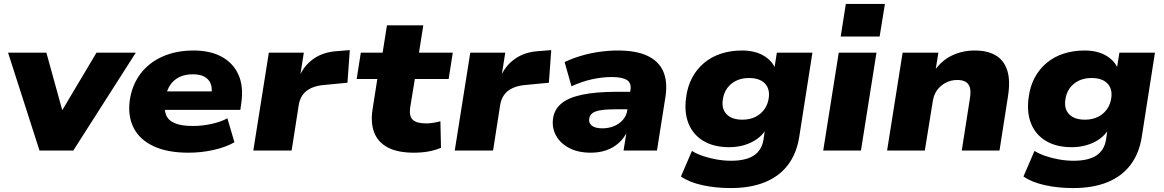

<svg xmlns="http://www.w3.org/2000/svg" viewBox="-20 -766 5925 977"><path d="M181 0 21 -498H216L306 -172H277L471 -498H671L353 0Z M939 11Q832 11 761.5 -22Q691 -55 660.5 -114.5Q630 -174 640 -253Q651 -332 694 -389.5Q737 -447 806.5 -478Q876 -509 965 -509Q1050 -509 1108.5 -477Q1167 -445 1193.5 -385.5Q1220 -326 1208 -243L1203 -207H790L805 -301H1075L1056 -285Q1061 -319 1051.5 -341.5Q1042 -364 1019.5 -376Q997 -388 961 -388Q922 -388 893 -374Q864 -360 846.5 -334Q829 -308 823 -272L820 -253Q814 -211 824.5 -182.5Q835 -154 868.5 -139.5Q902 -125 961 -125Q1010 -125 1057 -135.5Q1104 -146 1137 -164L1173 -42Q1129 -17 1067 -3Q1005 11 939 11Z M1269 0 1348 -498H1526L1506 -371H1501Q1524 -430 1574.5 -466Q1625 -502 1698 -506L1760 -511L1748 -345L1633 -334Q1592 -331 1564 -318Q1536 -305 1520.5 -283.5Q1505 -262 1500 -231L1464 0Z M2086 11Q2004 11 1953.5 -15.5Q1903 -42 1884 -92Q1865 -142 1876 -211L1900 -364H1795L1816 -498H1927L1949 -637H2134L2112 -498H2284L2263 -364H2091L2067 -218Q2061 -175 2080.5 -156.5Q2100 -138 2148 -138Q2166 -138 2184.5 -141Q2203 -144 2221 -149L2224 -14Q2193 -1 2159 5Q2125 11 2086 11Z M2294 0 2373 -498H2551L2531 -371H2526Q2549 -430 2599.5 -466Q2650 -502 2723 -506L2785 -511L2773 -345L2658 -334Q2617 -331 2589 -318Q2561 -305 2545.5 -283.5Q2530 -262 2525 -231L2489 0Z M2986 11Q2922 11 2877 -12.5Q2832 -36 2810 -75Q2788 -114 2794 -162Q2800 -207 2834.5 -237.5Q2869 -268 2939.5 -283.5Q3010 -299 3124 -299H3207L3193 -210H3118Q3069 -210 3039 -205.5Q3009 -201 2995 -190.5Q2981 -180 2978 -161Q2975 -140 2992 -126.5Q3009 -113 3045 -113Q3077 -113 3104 -124Q3131 -135 3149.5 -156Q3168 -177 3172 -205L3188 -307Q3194 -343 3170.5 -358.5Q3147 -374 3093 -374Q3044 -374 2992 -362.5Q2940 -351 2888 -327L2853 -450Q2890 -468 2935 -481.5Q2980 -495 3028.5 -502Q3077 -509 3123 -509Q3218 -509 3275.5 -481.5Q3333 -454 3355.5 -401.5Q3378 -349 3366 -272L3323 0H3153L3169 -99H3173Q3156 -63 3128.5 -38.5Q3101 -14 3065.5 -1.5Q3030 11 2986 11Z M3698 191Q3620 191 3553 176Q3486 161 3445 132L3501 2Q3525 17 3557.5 28Q3590 39 3627 45.5Q3664 52 3700 52Q3775 52 3815.5 25.5Q3856 -1 3865 -55L3873 -110H3879Q3862 -80 3832.5 -59Q3803 -38 3766.5 -27.5Q3730 -17 3691 -17Q3613 -17 3560 -48.5Q3507 -80 3484 -136.5Q3461 -193 3471 -268Q3478 -325 3501.5 -369.5Q3525 -414 3562.5 -445.5Q3600 -477 3649 -493Q3698 -509 3756 -509Q3820 -509 3864.5 -483.5Q3909 -458 3926 -415H3920L3933 -498H4114L4047 -70Q4034 14 3990 72.5Q3946 131 3872.5 161Q3799 191 3698 191ZM3758 -157Q3795 -157 3823.5 -171Q3852 -185 3870 -210.5Q3888 -236 3892 -269Q3898 -315 3871.5 -342Q3845 -369 3791 -369Q3754 -369 3725.5 -355Q3697 -341 3679.5 -316Q3662 -291 3658 -258Q3651 -212 3677.5 -184.5Q3704 -157 3758 -157Z M4258 -580 4284 -746H4483L4456 -580ZM4169 0 4248 -498H4440L4361 0Z M4494 0 4573 -498H4755L4740 -405H4734Q4771 -458 4824 -483.5Q4877 -509 4941 -509Q5005 -509 5047 -484Q5089 -459 5105.5 -407.5Q5122 -356 5109 -275L5066 0H4874L4916 -269Q4921 -302 4915 -321.5Q4909 -341 4893 -350Q4877 -359 4851 -359Q4819 -359 4792.5 -345Q4766 -331 4749 -308Q4732 -285 4727 -254L4686 0Z M5441 191Q5363 191 5296 176Q5229 161 5188 132L5244 2Q5268 17 5300.5 28Q5333 39 5370 45.5Q5407 52 5443 52Q5518 52 5558.5 25.5Q5599 -1 5608 -55L5616 -110H5622Q5605 -80 5575.5 -59Q5546 -38 5509.5 -27.5Q5473 -17 5434 -17Q5356 -17 5303 -48.5Q5250 -80 5227 -136.5Q5204 -193 5214 -268Q5221 -325 5244.5 -369.5Q5268 -414 5305.5 -445.5Q5343 -477 5392 -493Q5441 -509 5499 -509Q5563 -509 5607.5 -483.5Q5652 -458 5669 -415H5663L5676 -498H5857L5790 -70Q5777 14 5733 72.5Q5689 131 5615.5 161Q5542 191 5441 191ZM5501 -157Q5538 -157 5566.5 -171Q5595 -185 5613 -210.5Q5631 -236 5635 -269Q5641 -315 5614.5 -342Q5588 -369 5534 -369Q5497 -369 5468.5 -355Q5440 -341 5422.5 -316Q5405 -291 5401 -258Q5394 -212 5420.5 -184.5Q5447 -157 5501 -157Z"/></svg>

Font: Nunito Sans 10pt SemiExpanded Black
Style: Italic
Weight: 900
Width: 6
Italic angle: -9°
Designer: Vernon Adams
Foundry: Vernon Adams
Version: Version 3.101;gftools[0.9.27]